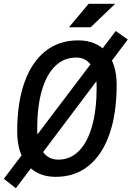

<svg xmlns="http://www.w3.org/2000/svg" viewBox="-41 -914 687 1003"><path d="M42 69.3 -21 20 563.5 -752 626.5 -707.5ZM250.5 9.8Q155.3 9.8 102.1 -53Q48.8 -115.7 48.8 -227.5Q48.8 -377 86.7 -483.4Q124.5 -589.8 195.8 -646.5Q267.1 -703.1 367.2 -703.1Q461.9 -703.1 515.1 -641.8Q568.4 -580.6 568.4 -471.2Q568.4 -320.3 530.5 -212.6Q492.7 -105 421.6 -47.6Q350.6 9.8 250.5 9.8ZM263.2 -80.1Q326.2 -80.1 371.1 -125.2Q416 -170.4 439.9 -255.1Q463.9 -339.8 463.9 -459Q463.9 -531.7 435.8 -572.5Q407.7 -613.3 356.9 -613.3Q293 -613.3 247.3 -568.8Q201.7 -524.4 177.5 -440.9Q153.3 -357.4 153.3 -239.7Q153.3 -164.6 182.4 -122.3Q211.4 -80.1 263.2 -80.1ZM319.3 -771.5 421.9 -894H560.5L432.6 -771.5Z"/></svg>

Font: Cascadia Code
Style: Italic
Weight: 400
Italic angle: -10°
Designer: Aaron Bell
Foundry: Saja Typeworks
Version: Version 2407.024